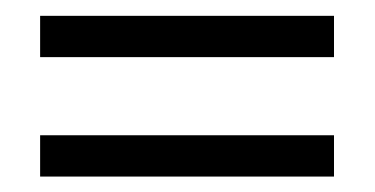

<svg xmlns="http://www.w3.org/2000/svg" viewBox="-20 -404 478 245"><path d="M31.2 -331.1V-383.8H406.2V-331.1ZM31.2 -178.7V-231.4H406.2V-178.7Z"/></svg>

Font: Sudo Light
Style: Regular
Weight: 300
Monospace: yes
Designer: Jens Kutilek
Foundry: Jens Kutilek
Version: Version 0.040